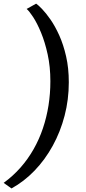

<svg xmlns="http://www.w3.org/2000/svg" viewBox="-30 -872 469 1052"><path d="M347 -421Q347 -326.5 324 -238.2Q301 -150 259 -73.5Q217 3 159.5 62.8Q102 122.5 33 160.5L-10 130Q41.5 92.5 82.5 46Q123.5 -0.5 154.2 -54.8Q185 -109 205.2 -169.2Q225.5 -229.5 235.8 -294.5Q246 -359.5 246 -427Q246 -506.5 231.2 -573.8Q216.5 -641 195 -693Q173.5 -745 151.8 -778.2Q130 -811.5 116 -823L168 -852Q179 -845 200.2 -823Q221.5 -801 246.8 -764.8Q272 -728.5 294.8 -678Q317.5 -627.5 332.2 -563.2Q347 -499 347 -421Z"/></svg>

Font: Merriweather 28pt Medium
Style: Italic
Weight: 500
Italic angle: -7.8°
Version: Version 2.101